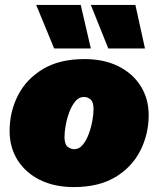

<svg xmlns="http://www.w3.org/2000/svg" viewBox="-20 -750 643 780"><path d="M280 10Q201 10 142.5 -19Q84 -48 51.5 -99.5Q19 -151 19 -218Q19 -296 53 -362.5Q87 -429 154.5 -469.5Q222 -510 323 -510Q402 -510 460.5 -481Q519 -452 551.5 -400.5Q584 -349 584 -282Q584 -205 550 -138Q516 -71 448.5 -30.5Q381 10 280 10ZM282 -144Q301 -144 315.5 -161Q330 -178 340 -204.5Q350 -231 355 -258.5Q360 -286 360 -307Q360 -335 348.5 -345.5Q337 -356 320 -356Q301 -356 286.5 -339Q272 -322 262 -295.5Q252 -269 247 -241.5Q242 -214 242 -193Q242 -165 254 -154.5Q266 -144 282 -144ZM308 -730 349 -553H200L127 -730ZM530 -730 569 -553H420L349 -730Z"/></svg>

Font: Work Sans Black
Style: Italic
Weight: 900
Italic angle: -13°
Designer: Wei Huang
Foundry: Wei Huang
Version: Version 2.009; ttfautohint (v1.8.3)